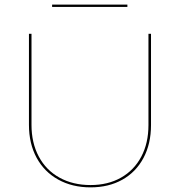

<svg xmlns="http://www.w3.org/2000/svg" viewBox="-20 -804 777 829"><path d="M105 -265V-658H116V-265Q116 -187 147.5 -128Q179 -69 237 -37Q295 -5 371 -5Q446 -5 502.5 -37Q559 -69 590 -127.5Q621 -186 621 -264V-658H632V-264Q632 -183 599.5 -122Q567 -61 508 -28Q449 5 371 5Q292 5 231.5 -28.5Q171 -62 138 -123Q105 -184 105 -265ZM205 -784H530V-774H205Z"/></svg>

Font: Ysabeau Hairline
Style: Regular
Weight: 100
Designer: Christian Thalmann (Catharsis Fonts)
Version: Version 0.003